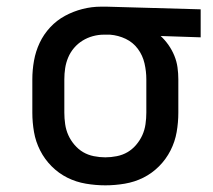

<svg xmlns="http://www.w3.org/2000/svg" viewBox="-20 -548 640 576"><path d="M296 8Q267 8 237.5 3Q208 -2 182 -15Q156 -28 135 -49Q114 -70 100.5 -96.5Q87 -123 82 -152Q77 -181 77 -210V-310Q77 -338 82 -366Q87 -394 99 -419.5Q111 -445 130.5 -466Q150 -487 175 -500.5Q200 -514 227.5 -521Q255 -528 283 -528H300L582 -520V-436L462 -440Q475 -428 485.5 -413Q496 -398 503 -381Q510 -364 512.5 -346Q515 -328 515 -310V-210Q515 -181 510 -152Q505 -123 491.5 -96.5Q478 -70 457 -49Q436 -28 410 -15Q384 -2 354.5 3Q325 8 296 8ZM296 -76Q313 -76 330.5 -79.5Q348 -83 362.5 -91.5Q377 -100 388.5 -113.5Q400 -127 407 -142.5Q414 -158 416.5 -175.5Q419 -193 419 -210V-310Q419 -334 413.5 -358Q408 -382 393.5 -401.5Q379 -421 357 -431.5Q335 -442 310 -444H291Q275 -444 258.5 -439.5Q242 -435 227.5 -426Q213 -417 202 -404Q191 -391 184.5 -375.5Q178 -360 175.5 -343.5Q173 -327 173 -310V-210Q173 -193 175.5 -175.5Q178 -158 185 -142.5Q192 -127 203.5 -113.5Q215 -100 229.5 -91.5Q244 -83 261.5 -79.5Q279 -76 296 -76Z"/></svg>

Font: Iosevka Medium Extended
Style: Regular
Weight: 500
Width: 7
Monospace: yes
Designer: Belleve Invis
Foundry: Belleve Invis
Version: Version 32.5.0; ttfautohint (v1.8.4)